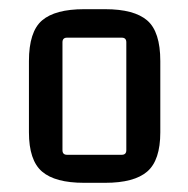

<svg xmlns="http://www.w3.org/2000/svg" viewBox="-20 -690 410 418"><path d="M245 -608H126Q116 -608 116 -598V-363Q116 -353 126 -353H245Q255 -353 255 -363V-598Q255 -608 245 -608ZM43 -402V-557Q43 -621 71.5 -645.5Q100 -670 163 -670H209Q272 -670 300.5 -645.5Q329 -621 329 -557V-402Q329 -341 300.5 -316.5Q272 -292 209 -292H163Q100 -292 71.5 -316.5Q43 -341 43 -402Z"/></svg>

Font: Gemunu Libre ExtraLight Medium
Style: Regular
Weight: 500
Version: Version 1.100